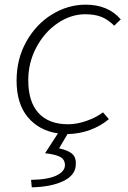

<svg xmlns="http://www.w3.org/2000/svg" viewBox="-20 -561 546 822"><path d="M258 146Q258 122 238 111Q218 100 173 95L228 10Q147 -2 99 -59.5Q51 -117 51 -216Q51 -309 93 -383.5Q135 -458 203 -499.5Q271 -541 347 -541Q443 -541 497 -478L469 -451Q443 -477 414.5 -488.5Q386 -500 345 -500Q283 -500 226.5 -461.5Q170 -423 135.5 -358Q101 -293 101 -218Q101 -125 145 -77Q189 -29 272 -29Q309 -29 350.5 -43.5Q392 -58 421 -80L446 -51Q412 -22 366.5 -5Q321 12 269 13L233 74Q274 83 291 99.5Q308 116 304 151Q299 192 248.5 215.5Q198 239 116 241L113 209Q185 208 221.5 190.5Q258 173 258 146Z"/></svg>

Font: Nebula Sans Light
Style: Regular
Weight: 300
Italic angle: -9°
Designer: Paul D. Hunt for Adobe (as Source Sans)
Foundry: Nebula Entertainment & Broadcasting LLC
Version: Version 1.010